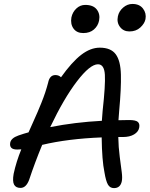

<svg xmlns="http://www.w3.org/2000/svg" viewBox="-20 -944 766 982"><path d="M642.1 -783.2Q611.3 -783.2 593.8 -806.2Q576.2 -829.1 583 -860.8Q588.4 -886.7 609.9 -905.3Q631.3 -923.8 657.2 -923.8Q693.4 -923.8 711.4 -900.1Q729.5 -876.5 724.1 -846.2Q719.7 -823.7 697.8 -803.5Q675.8 -783.2 642.1 -783.2ZM405.8 -774.9Q372.6 -774.9 356 -797.9Q339.4 -820.8 345.2 -855Q351.1 -882.3 370.6 -900.6Q390.1 -918.9 416 -918.9Q457 -918.9 475.1 -895.3Q493.2 -871.6 486.8 -838.9Q481.4 -811.5 460.4 -793.2Q439.5 -774.9 405.8 -774.9ZM67.9 -179.2Q46.4 -179.2 37.8 -188.2Q29.3 -197.3 32.2 -213.9Q36.6 -237.8 74.2 -251Q103.5 -261.2 126 -267.1Q131.3 -279.3 147.7 -315.7Q164.1 -352.1 171.6 -369.6Q179.2 -387.2 191.2 -416.7Q203.1 -446.3 211.4 -471.4Q219.7 -496.6 226.1 -521Q233.9 -560.1 263.2 -560.1Q280.8 -560.1 292 -548.8Q347.7 -627 395.3 -663.6Q442.9 -700.2 490.2 -700.2Q546.9 -700.2 571.8 -666.7Q596.7 -633.3 598.4 -562Q600.1 -490.7 589.8 -379.9Q587.9 -362.3 585.9 -329.1Q604 -330.1 640.1 -330.1Q673.8 -330.1 684.8 -320.6Q695.8 -311 691.9 -291Q688 -270 665.8 -256.6Q643.6 -243.2 607.9 -243.2H585Q585.9 -191.4 592.5 -141.4Q599.1 -91.3 602.8 -62.5Q606.4 -33.7 603 -17.1Q595.7 18.1 563 18.1Q542.5 18.1 532 0Q521.5 -18.1 514.2 -63Q501.5 -124 500 -241.2Q326.7 -234.4 195.8 -203.1Q157.7 -110.8 128.9 -23.9Q113.3 17.1 85 17.1Q61 17.1 52 0.2Q43 -16.6 49.8 -55.2Q63 -116.7 88.9 -180.2Q82 -179.2 67.9 -179.2ZM481 -615.2Q440.4 -615.2 373.8 -528.3Q307.1 -441.4 236.8 -293.9Q362.8 -318.8 501 -326.2Q502.9 -359.9 504.9 -377Q519.5 -508.3 516.4 -561.8Q513.2 -615.2 481 -615.2Z"/></svg>

Font: Shantell Sans Bouncy
Style: Italic
Weight: 400
Italic angle: -11.31°
Designer: Stephen Nixon, Anya Danilova, Shantell Martin
Foundry: Arrow Type
Version: Version 1.006;[9816181b4]